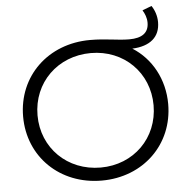

<svg xmlns="http://www.w3.org/2000/svg" viewBox="-57 -907 954 969"><g transform="rotate(-5 419.5 -422.0)"><path d="M631 -644C722 -648 772 -691 772 -766C772 -797 762 -827 746 -850L699 -832C710 -814 719 -793 719 -768C719 -717 685 -692 620 -692C560 -692 504 -706 422 -706C209 -706 52 -555 52 -350C52 -146 208 6 420 6C630 6 787 -145 787 -350C787 -475 727 -584 631 -644ZM420 -60C252 -60 125 -184 125 -350C125 -516 252 -640 420 -640C588 -640 713 -515 713 -350C713 -185 588 -60 420 -60Z"/></g></svg>

Font: Talent
Style: Regular
Weight: 400
Designer: Mike Powis
Version: Version 1.001;hotconv 1.0.109;makeotfexe 2.5.65596